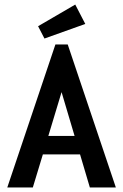

<svg xmlns="http://www.w3.org/2000/svg" viewBox="-20 -822 540 842"><path d="M374 0 331 -145H168L124 0H12L223 -627H277L488 0ZM250 -418 192 -226H307ZM175 -653 147 -707 310 -802 354 -717Z"/></svg>

Font: Ligconsolata
Style: Bold
Weight: 700
Monospace: yes
Designer: Raph Levien, Cyreal, Brenton Simpson
Foundry: Raph Levien, Cyreal, Google
Version: Version 3.001; ttfautohint (v1.8.2.53-6de2)